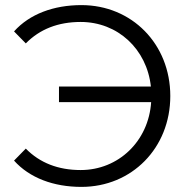

<svg xmlns="http://www.w3.org/2000/svg" viewBox="-20 -726 746 752"><path d="M81 -556C136 -612 208 -640 296 -640C441 -640 555 -534 571 -387H211V-326H572C562 -173 444 -60 296 -60C208 -60 136 -88 81 -144L35 -97C96 -29 190 6 299 6C496 6 647 -146 647 -350C647 -554 496 -706 299 -706C190 -706 96 -671 35 -603Z"/></svg>

Font: Malon Grotesk
Style: Regular
Weight: 400
Designer: Julieta Ulanovsky
Foundry: Julieta Ulanovsky
Version: Version 7.200